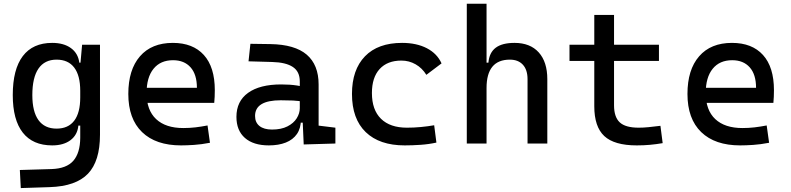

<svg xmlns="http://www.w3.org/2000/svg" viewBox="-20 -752 4142 1006"><path d="M88.9 233.4 84 138.7 250 133.8Q328.6 131.3 364.3 90.3Q399.9 49.3 400.4 -30.3V-408.2L410.2 -517.6H503.9V-45.9Q503.9 92.3 440.9 158.2Q377.9 224.1 240.2 228.5ZM253.4 9.8Q151.9 9.8 99.4 -57.1Q46.9 -124 46.9 -253.9Q46.9 -388.7 99.4 -458Q151.9 -527.3 253.4 -527.3Q314 -527.3 351.6 -500Q389.2 -472.7 395.5 -423.8H435.5L400.4 -276.4Q400.4 -356.4 368.9 -397.9Q337.4 -439.5 276.4 -439.5Q213.9 -439.5 181.6 -392.6Q149.4 -345.7 149.4 -253.9Q149.4 -167 181.6 -122.6Q213.9 -78.1 276.4 -78.1Q337.4 -78.1 368.9 -119.6Q400.4 -161.1 400.4 -241.2L435.5 -93.8H390.6Q385.7 -44.9 349.4 -17.6Q313 9.8 253.4 9.8Z M928.7 9.8Q796.4 9.8 724.4 -59.8Q652.3 -129.4 652.3 -259.8Q652.3 -386.7 713.4 -457Q774.4 -527.3 885.7 -527.3Q990.7 -527.3 1048.1 -463.9Q1105.5 -400.4 1105.5 -279.3Q1105.5 -243.7 1102.5 -212.9H739.3V-292H1011.7Q1011.7 -361.8 978.5 -399.2Q945.3 -436.5 886.7 -436.5Q820.8 -436.5 784.4 -391.6Q748 -346.7 748 -264.6Q748 -174.8 798.1 -127.9Q848.1 -81.1 940.4 -81.1Q972.7 -81.1 1003.9 -84.7Q1035.2 -88.4 1067.4 -94.7L1080.1 -3.9Q1034.2 4.9 996.1 7.3Q958 9.8 928.7 9.8Z M1571.3 4.9 1564.5 -148.4 1550.8 -191.4V-325.2Q1550.8 -377 1514.4 -401.1Q1478 -425.3 1406.2 -427.2L1282.2 -430.7L1292 -522.5L1396.5 -521Q1524.9 -519 1587.2 -465.6Q1649.4 -412.1 1649.4 -309.6V-93.8L1737.3 -83V0ZM1388.7 9.8Q1307.6 9.8 1263.2 -29.3Q1218.8 -68.4 1218.8 -139.6Q1218.8 -221.7 1280 -265.6Q1341.3 -309.6 1453.1 -309.6Q1499.5 -309.6 1535.9 -304Q1572.3 -298.3 1600.6 -287.1L1579.1 -216.8Q1546.4 -224.1 1515.1 -225.3Q1483.9 -226.6 1451.2 -226.6Q1316.4 -226.6 1316.4 -144.5Q1316.4 -110.4 1339.6 -91.8Q1362.8 -73.2 1405.3 -73.2Q1453.6 -73.2 1486.1 -89.8Q1518.6 -106.4 1534.7 -132.3Q1550.8 -158.2 1550.8 -185.5V-242.2L1581.1 -109.4H1540L1556.6 -125Q1556.6 -80.1 1535.9 -50Q1515.1 -20 1477.5 -5.1Q1439.9 9.8 1388.7 9.8Z M2100.6 9.8Q1968.3 9.8 1896.2 -59.8Q1824.2 -129.4 1824.2 -259.8Q1824.2 -386.7 1892.3 -457Q1960.4 -527.3 2086.9 -527.3Q2162.6 -527.3 2216.6 -499.3Q2270.5 -471.2 2293.5 -419.9L2213.9 -359.9Q2191.9 -395.5 2157.7 -415Q2123.5 -434.6 2083 -434.6Q2009.8 -434.6 1969.2 -390.4Q1928.7 -346.2 1928.7 -264.6Q1928.7 -176.3 1976.3 -129.6Q2023.9 -83 2112.3 -83Q2148.4 -83 2184.6 -86.4Q2220.7 -89.8 2254.9 -95.7L2266.6 -4.9Q2226.6 3.9 2183.8 6.8Q2141.1 9.8 2100.6 9.8Z M2744.1 0V-336.9Q2744.1 -386.2 2719.7 -412.8Q2695.3 -439.5 2651.4 -439.5Q2529.3 -439.5 2529.3 -291L2499 -423.8H2539.1Q2543.5 -476.1 2577.1 -501.7Q2610.8 -527.3 2675.8 -527.3Q2757.8 -527.3 2802.7 -477.5Q2847.7 -427.7 2847.7 -336.9V0ZM2425.8 0V-732.4H2529.3V0Z M3316.4 9.8Q3198.7 9.8 3146.2 -39.1Q3093.8 -87.9 3093.8 -195.3V-283.2H3197.3V-200.2Q3197.3 -138.7 3227.3 -110.8Q3257.3 -83 3326.2 -83Q3350.6 -83 3377.9 -85.7Q3405.3 -88.4 3440.4 -92.8L3452.1 -2Q3418 3.9 3385.5 6.8Q3353 9.8 3316.4 9.8ZM3093.8 -244.1V-673.8H3197.3V-244.1ZM2963.9 -432.6V-517.6H3432.6V-432.6Z M3858.4 9.8Q3726.1 9.8 3654.1 -59.8Q3582 -129.4 3582 -259.8Q3582 -386.7 3643.1 -457Q3704.1 -527.3 3815.4 -527.3Q3920.4 -527.3 3977.8 -463.9Q4035.2 -400.4 4035.2 -279.3Q4035.2 -243.7 4032.2 -212.9H3668.9V-292H3941.4Q3941.4 -361.8 3908.2 -399.2Q3875 -436.5 3816.4 -436.5Q3750.5 -436.5 3714.1 -391.6Q3677.7 -346.7 3677.7 -264.6Q3677.7 -174.8 3727.8 -127.9Q3777.8 -81.1 3870.1 -81.1Q3902.3 -81.1 3933.6 -84.7Q3964.8 -88.4 3997.1 -94.7L4009.8 -3.9Q3963.9 4.9 3925.8 7.3Q3887.7 9.8 3858.4 9.8Z"/></svg>

Font: Cascadia Mono
Style: Regular
Weight: 400
Monospace: yes
Designer: Aaron Bell
Foundry: Saja Typeworks
Version: Version 2102.003